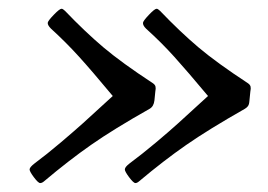

<svg xmlns="http://www.w3.org/2000/svg" viewBox="-20 -489 605 434"><path d="M331.1 -282.2 329.1 -262.2Q327.6 -248.5 318.4 -243.2Q236.3 -196.8 186 -161.6Q135.7 -126.5 80.1 -79.6Q75.2 -75.2 70.8 -75.2Q66.4 -75.2 56.4 -88.6Q46.4 -102.1 46.9 -106.4Q47.4 -111.3 58.1 -119.6Q86.9 -141.1 117.4 -167Q147.9 -192.9 167 -210Q186 -227.1 234.9 -272Q187 -329.6 158.2 -361.3Q129.4 -393.1 95.2 -424.3Q87.4 -432.1 87.9 -437.5Q88.4 -441.9 101.6 -455.6Q114.7 -469.2 119.1 -469.2Q122.1 -469.2 127 -464.4Q171.9 -417.5 213.4 -382.3Q254.9 -347.2 325.7 -300.8Q330.6 -297.4 331.5 -293.2Q332.5 -289.1 331.1 -282.2ZM545.9 -282.2 543.9 -262.2Q543.5 -256.8 542.7 -253.9Q542 -251 539.8 -248.3Q537.6 -245.6 533.7 -243.2Q451.2 -196.3 400.6 -161.1Q350.1 -126 294.9 -79.6Q290 -75.2 286.1 -75.2Q281.7 -75.2 271.7 -88.6Q261.7 -102.1 262.2 -106.4Q262.7 -111.8 272.9 -119.6Q301.8 -141.1 331.8 -166.3Q361.8 -191.4 383.1 -210.7Q404.3 -230 450.2 -272Q403.3 -328.1 374 -360.6Q344.7 -393.1 310.1 -424.3Q302.7 -431.6 303.2 -437.5Q303.7 -441.9 316.7 -455.6Q329.6 -469.2 334 -469.2Q336.9 -469.2 341.8 -464.4Q386.7 -417.5 428.2 -382.3Q469.7 -347.2 540.5 -300.8Q545.4 -297.4 546.4 -293.2Q547.4 -289.1 545.9 -282.2Z"/></svg>

Font: Cooper*
Style: Italic
Weight: 400
Italic angle: -7°
Designer: Owen Earl
Foundry: indestructible type*
Version: Version 0.001